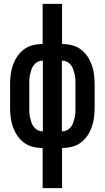

<svg xmlns="http://www.w3.org/2000/svg" viewBox="-20 -755 540 990"><path d="M200 215V8H198Q172 8 147.5 1.5Q123 -5 103 -20Q83 -35 69 -56Q55 -77 46.5 -101Q38 -125 35 -150Q32 -175 32 -200V-320Q32 -345 35 -370Q38 -395 46.5 -419Q55 -443 69 -464Q83 -485 103 -500Q123 -515 147.5 -521.5Q172 -528 198 -528H200V-735H300V-528H302Q328 -528 352.5 -521.5Q377 -515 397 -500Q417 -485 431 -464Q445 -443 453.5 -419Q462 -395 465 -370Q468 -345 468 -320V-200Q468 -175 465 -150Q462 -125 453.5 -101Q445 -77 431 -56Q417 -35 397 -20Q377 -5 352.5 1.5Q328 8 302 8H300V215ZM198 -78H201V-442H198Q185 -442 173 -435.5Q161 -429 153.5 -418.5Q146 -408 142 -396Q138 -384 135 -371.5Q132 -359 131.5 -346Q131 -333 131 -320V-200Q131 -187 131.5 -174Q132 -161 135 -148.5Q138 -136 142 -124Q146 -112 153.5 -101.5Q161 -91 173 -84.5Q185 -78 198 -78ZM299 -78H302Q315 -78 327 -84.5Q339 -91 346.5 -101.5Q354 -112 358 -124Q362 -136 365 -148.5Q368 -161 368.5 -174Q369 -187 369 -200V-320Q369 -333 368.5 -346Q368 -359 365 -371.5Q362 -384 358 -396Q354 -408 346.5 -418.5Q339 -429 327 -435.5Q315 -442 302 -442H299Z"/></svg>

Font: Zed Mono Semibold
Style: Regular
Weight: 600
Monospace: yes
Designer: Belleve Invis
Foundry: Belleve Invis
Version: Version 1.0.0; ttfautohint (v1.8.4)